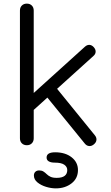

<svg xmlns="http://www.w3.org/2000/svg" viewBox="-20 -801 612 1059"><path d="M153 -183 106 -234 448 -543Q460 -554 473 -553.5Q486 -553 497 -541Q508 -529 507.5 -515.5Q507 -502 495 -492ZM128 0Q111 0 100.5 -10.5Q90 -21 90 -38V-743Q90 -760 100.5 -770.5Q111 -781 128 -781Q145 -781 155.5 -770.5Q166 -760 166 -743V-38Q166 -21 155.5 -10.5Q145 0 128 0ZM498 -5Q485 6 471 4.5Q457 3 447 -10L224 -284L278 -332L503 -55Q513 -43 512 -29.5Q511 -16 498 -5ZM288 238Q262 238 234 229.5Q206 221 186.5 205Q167 189 167 167Q167 154 175 146.5Q183 139 196 139Q210 139 219.5 145Q229 151 237.5 159.5Q246 168 258.5 174Q271 180 293 180Q322 180 336.5 169Q351 158 351 137Q351 119 334.5 107.5Q318 96 282 96Q261 96 249 89Q237 82 237 68Q237 39 284 39Q340 39 375 66.5Q410 94 410 137Q410 183 374.5 210.5Q339 238 288 238Z"/></svg>

Font: Comfortaa
Style: Regular
Weight: 400
Designer: Johan Aakerlund
Foundry: Johan Aakerlund
Version: Version 3.104; ttfautohint (v1.8.1.43-b0c9)